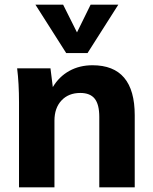

<svg xmlns="http://www.w3.org/2000/svg" viewBox="-20 -798 653 818"><path d="M554 -307V0H403V-300Q403 -353 383.5 -377.5Q364 -402 322 -402Q272 -402 242 -370Q212 -338 212 -284V0H61V-362Q61 -443 53 -507H195L205 -427Q232 -472 275.5 -496Q319 -520 374 -520Q554 -520 554 -307ZM366 -778H484L353 -572H262L131 -778H249L308 -660Z"/></svg>

Font: Muli ExtraBold
Style: Regular
Weight: 800
Designer: Vernon Adams
Foundry: Vernon Adams
Version: Version 2.000